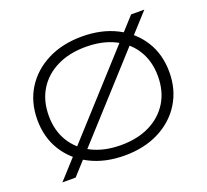

<svg xmlns="http://www.w3.org/2000/svg" viewBox="-109 -723 955 886"><g transform="rotate(-20 368.0 -280.0)"><path d="M617 -590H682L119 30H54ZM368 12Q272 12 199 -25Q126 -62 85 -128Q44 -194 44 -280Q44 -367 85 -432.5Q126 -498 199 -535Q272 -572 368 -572Q464 -572 537 -535Q610 -498 651 -432.5Q692 -367 692 -280Q692 -194 651 -128Q610 -62 537 -25Q464 12 368 12ZM368 -39Q450 -39 510 -69Q570 -99 603 -153Q636 -207 636 -280Q636 -353 603 -407Q570 -461 510 -491Q450 -521 368 -521Q287 -521 226.5 -491Q166 -461 133 -407Q100 -353 100 -280Q100 -207 133 -153Q166 -99 226.5 -69Q287 -39 368 -39Z"/></g></svg>

Font: Unbounded ExtraLight
Style: Regular
Weight: 250
Designer: Luke Prowse, Jean-Baptiste Morizot, Fátima Lázaro, Florian Runge
Foundry: NaN
Version: Version 1.701;gftools[0.9.28.dev5+ged2979d]